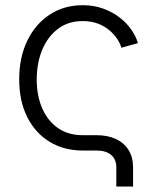

<svg xmlns="http://www.w3.org/2000/svg" viewBox="-20 -570 592 727"><path d="M420.4 136.2V64Q420.4 33.2 400.9 16.6Q381.3 0 345.2 0H293.5Q222.2 0 168 -33Q113.8 -65.9 83.3 -126.5Q52.7 -187 52.7 -269Q52.7 -352.5 83.3 -415.8Q113.8 -479 168 -514.6Q222.2 -550.3 293.5 -550.3Q335 -550.3 369.6 -537.8Q404.3 -525.4 431.4 -504.9Q458.5 -484.4 476.6 -458.7Q494.6 -433.1 502.4 -406.7L439.5 -389.2Q435.1 -405.8 423.1 -423.6Q411.1 -441.4 392.8 -456.5Q374.5 -471.7 349.6 -481Q324.7 -490.2 293.5 -490.2Q237.8 -490.2 199 -460.4Q160.2 -430.7 139.6 -380.9Q119.1 -331.1 119.1 -269Q119.1 -208 139.6 -160.4Q160.2 -112.8 199 -85.4Q237.8 -58.1 293.5 -58.1H345.7Q387.7 -58.1 418.7 -43.7Q449.7 -29.3 466.8 -2Q483.9 25.4 483.9 63V136.2Z"/></svg>

Font: Inter 16pt Light
Style: Regular
Weight: 300
Version: Version 4.001;git-66647c0bb